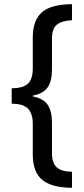

<svg xmlns="http://www.w3.org/2000/svg" viewBox="-20 -738 403 920"><path d="M325 162Q227 161 182 123.5Q137 86 137 1V-146Q137 -193 114.5 -217Q92 -241 36 -241V-315Q88 -315 112.5 -336Q137 -357 137 -410V-558Q137 -639 179.5 -678Q222 -717 325 -718V-641Q278 -639 253.5 -620.5Q229 -602 229 -553V-405Q229 -349 208 -319Q187 -289 137 -280V-276Q189 -266 209 -235Q229 -204 229 -152V-3Q229 42 251 63Q273 84 325 85Z"/></svg>

Font: Noto Sans Lao UI ExtCond Med
Style: Regular
Weight: 500
Width: 2
Designer: Monotype Design Team
Foundry: Monotype Imaging Inc.
Version: Version 2.000; ttfautohint (v1.8.4.7-5d5b)